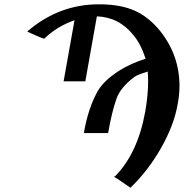

<svg xmlns="http://www.w3.org/2000/svg" viewBox="-20 -717 866 902"><path d="M515.1 113.8Q515.1 113.8 515.1 113.8ZM515.1 113.8 521 110.8Q627 2.9 662.1 -191.9Q676.3 -272.9 675.8 -335Q675.8 -365.7 673.8 -380.9Q626 -365.7 611.8 -356Q546.9 -307.1 527.8 -254.9Q505.9 -193.8 487.8 -91.8H374Q393.1 -205.6 438 -287.1Q466.8 -337.9 538.1 -383.8Q595.2 -419.9 664.1 -440.9Q642.1 -509.8 606.9 -551.8Q539.1 -636.7 435.1 -640.1L380.9 -335H278.8L330.1 -622.1Q246.1 -592.3 188 -535.2Q181.2 -536.1 161.6 -544.7Q142.1 -553.2 125.5 -560.5Q108.9 -567.9 107.9 -568.8Q255.9 -696.8 444.8 -696.8Q545.9 -696.8 612.5 -667Q679.2 -637.2 732.9 -570.8Q822.8 -457 823.2 -314.9Q823.2 -270 814 -224.1Q796.9 -127.9 736.8 -22Q676.8 84 592.8 165Q520 113.8 515.1 113.8Z"/></svg>

Font: Linux Libertine
Style: Semibold Italic
Weight: 600
Italic angle: -11.5°
Designer: Philipp H. Poll
Foundry: Philipp H. Poll
Version: Version 5.1.2 ; ttfautohint (v0.9)